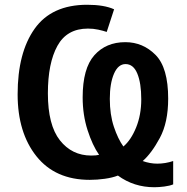

<svg xmlns="http://www.w3.org/2000/svg" viewBox="-20 -745 783 806"><path d="M686 -331Q686 -461 633 -514.5Q580 -568 506 -568Q425 -568 376 -513Q327 -458 327 -336Q327 -263 347.5 -199Q368 -135 396 -95Q384 -92 363 -92Q282 -92 231.5 -156Q181 -220 181 -353Q181 -480 221 -552.5Q261 -625 349 -625Q372 -625 392.5 -620.5Q413 -616 428 -611L459 -706Q417 -725 346 -725Q197 -725 125.5 -624.5Q54 -524 54 -349Q54 -188 133 -89Q212 10 357 10Q388 10 420 5.5Q452 1 475 -8Q542 41 628 41Q647 41 670 38Q693 35 707 29V-69Q674 -58 640 -58Q610 -58 579 -69Q616 -101 651 -166Q686 -231 686 -331ZM573 -328Q573 -263 551.5 -210Q530 -157 498 -130Q475 -162 458 -213Q441 -264 441 -330Q441 -395 458.5 -435.5Q476 -476 507 -476Q540 -476 556.5 -436Q573 -396 573 -328Z"/></svg>

Font: Noto Sans Display Medium
Style: Regular
Weight: 500
Designer: Monotype Design Team
Foundry: Monotype Imaging Inc.
Version: Version 1.900